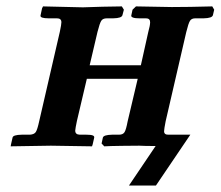

<svg xmlns="http://www.w3.org/2000/svg" viewBox="-20 -454 686 597"><path d="M166 -355Q170.9 -377.9 170.9 -384.8Q170.9 -397 157.2 -397H131.8Q104 -397 106 -405.8L110.8 -428.2L113.8 -434.1L237.8 -431.2Q255.9 -432.1 298.8 -433.1Q341.8 -434.1 358.9 -434.1L365.2 -423.8L360.8 -407.2Q358.9 -397.5 332 -397H312Q299.8 -397 294.9 -389.4Q290 -381.8 283.2 -355L258.8 -251H418L440.9 -354Q446.8 -375 446.8 -384.8Q446.8 -397 434.1 -397H413.1Q399.9 -397 393.6 -399.4Q387.2 -401.9 388.2 -405.8L392.1 -423.8L402.8 -434.1L514.2 -432.1Q565.9 -432.1 640.1 -434.1L646 -423.8L642.1 -407.2Q640.1 -397.5 612.8 -397H586.9Q575.7 -397 570.8 -389.4Q565.9 -381.8 559.1 -354L495.1 -77.1Q490.2 -52.2 490.2 -45.9Q490.2 -34.7 503.9 -35.2H571.8L464.8 123H380.9L463.9 0Q429.7 0 413.1 -1Q397 -1 358.4 -0.5Q319.8 0 304.2 1L295.9 -7.8L299.8 -25.9Q301.8 -34.7 329.1 -35.2H350.1Q362.3 -35.2 367.2 -43Q372.1 -50.8 377 -77.1L408.2 -209H250L219.2 -78.1Q214.4 -55.2 213.9 -47.9Q213.9 -35.6 228 -35.2H248Q262.2 -35.2 268.1 -33Q273.9 -30.8 272.9 -25.9L268.1 -4.9L266.1 1L138.2 -1Q121.1 -1 75.4 0Q29.8 1 13.2 1L14.2 -4.9L19 -25.9Q20 -34.7 47.9 -35.2H73.2Q86.4 -36.1 91.3 -43.5Q96.2 -50.8 102.1 -78.1Z"/></svg>

Font: Linux Libertine
Style: Semibold Italic
Weight: 600
Italic angle: -11.5°
Designer: Philipp H. Poll
Foundry: Philipp H. Poll
Version: Version 5.1.2 ; ttfautohint (v0.9)